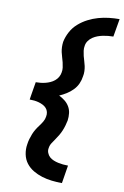

<svg xmlns="http://www.w3.org/2000/svg" viewBox="-105 -892 711 1104"><g transform="rotate(10 250.5 -340.0)"><path d="M338 153Q308 153 278 149.5Q248 146 220.5 137.5Q193 129 168.5 114.5Q144 100 127 78Q110 56 104 26.5Q98 -3 103 -32Q105 -48 109.5 -63.5Q114 -79 120 -94Q126 -109 134.5 -123Q143 -137 153 -150Q163 -163 171.5 -177.5Q180 -192 182 -207Q185 -221 182 -234Q179 -247 170.5 -256.5Q162 -266 150 -272Q138 -278 125.5 -281.5Q113 -285 99.5 -286.5Q86 -288 72 -288L76 -314L89 -392Q103 -392 117 -393.5Q131 -395 145 -398.5Q159 -402 172.5 -408Q186 -414 197.5 -423.5Q209 -433 216.5 -446Q224 -459 226 -473Q229 -487 227 -502Q225 -517 221.5 -531.5Q218 -546 213.5 -560Q209 -574 206 -588Q203 -602 202.5 -617.5Q202 -633 204 -648Q210 -678 225.5 -707Q241 -736 265.5 -757.5Q290 -779 319 -794Q348 -809 378.5 -817.5Q409 -826 439.5 -829.5Q470 -833 501 -833L483 -728Q468 -728 453 -726.5Q438 -725 423 -722Q408 -719 393 -713.5Q378 -708 364.5 -699Q351 -690 341.5 -676.5Q332 -663 330 -648Q327 -633 329 -618Q331 -603 334.5 -588.5Q338 -574 342.5 -560.5Q347 -547 350 -532.5Q353 -518 353.5 -502.5Q354 -487 351 -473Q348 -450 338.5 -429Q329 -408 312.5 -391Q296 -374 276 -361.5Q256 -349 235 -340Q253 -331 269 -318.5Q285 -306 295.5 -288.5Q306 -271 308.5 -250Q311 -229 308 -207Q305 -192 300.5 -176.5Q296 -161 290 -146.5Q284 -132 275.5 -117.5Q267 -103 257.5 -89.5Q248 -76 239 -62Q230 -48 228 -32Q225 -18 230.5 -4Q236 10 246 19Q256 28 269.5 33.5Q283 39 297 42Q311 45 325.5 46.5Q340 48 355 48Z"/></g></svg>

Font: Iosevka Slab Extrabold
Style: Italic
Weight: 800
Italic angle: -9°
Monospace: yes
Designer: Belleve Invis
Foundry: Belleve Invis
Version: Version 11.1.0; ttfautohint (v1.8.3)